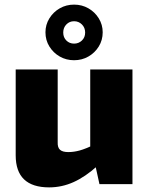

<svg xmlns="http://www.w3.org/2000/svg" viewBox="-20 -798 645 832"><path d="M230 -497V-182Q229 -159 240 -149Q251 -139 276 -139Q300 -139 325.5 -146Q351 -153 390 -172L402 -79Q350 -32 299 -9Q248 14 193 14Q48 14 48 -125V-497ZM554 -497V0H411L389 -100L371 -112V-497ZM301 -778Q335 -778 363 -762Q391 -746 408 -718.5Q425 -691 425 -658Q425 -624 408 -596.5Q391 -569 363 -553Q335 -537 301 -537Q267 -537 239 -553Q211 -569 194 -596.5Q177 -624 177 -658Q177 -691 194 -718.5Q211 -746 239 -762Q267 -778 301 -778ZM301 -706Q281 -706 267.5 -692Q254 -678 254 -657Q254 -636 267.5 -622.5Q281 -609 301 -609Q321 -609 335 -622.5Q349 -636 349 -657Q349 -678 335 -692Q321 -706 301 -706Z"/></svg>

Font: Exo 2 ExtraBold
Style: Regular
Weight: 800
Designer: Natanael Gama
Foundry: Natanael Gama
Version: Version 2.010